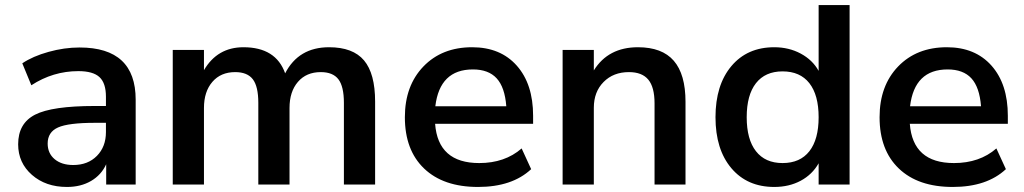

<svg xmlns="http://www.w3.org/2000/svg" viewBox="-20 -739 4101 769"><path d="M248 9.8Q163.1 9.8 107.9 -38.6Q52.7 -86.9 52.7 -161.1Q52.7 -245.1 120.6 -279.8Q188.5 -314.5 359.4 -314.5H404.3V-351.6Q404.3 -406.2 378.4 -430.2Q352.5 -454.1 293.9 -454.1Q192.4 -454.1 105.5 -397.5L69.3 -485.4Q111.3 -513.7 174.3 -531.2Q237.3 -548.8 298.8 -548.8Q523.4 -548.8 523.4 -339.8V0H405.3V-81.1Q385.7 -38.1 344.7 -14.2Q303.7 9.8 248 9.8ZM170.9 -164.1Q170.9 -125 198.7 -101.6Q226.6 -78.1 273.4 -78.1Q332 -78.1 368.2 -114.7Q404.3 -151.4 404.3 -210V-247.1H360.4Q253.9 -247.1 212.4 -228.5Q170.9 -210 170.9 -164.1Z M671.9 0V-539.1H796.9V-458Q850.6 -549.8 955.1 -549.8Q1085 -549.8 1122.1 -445.3Q1175.8 -549.8 1297.9 -549.8Q1393.6 -549.8 1438 -497.1Q1482.4 -444.3 1482.4 -332V0H1357.4V-327.1Q1357.4 -392.6 1335.4 -421.4Q1313.5 -450.2 1264.6 -450.2Q1207 -450.2 1173.3 -411.1Q1139.6 -372.1 1139.6 -306.6V0H1014.6V-327.1Q1014.6 -392.6 992.7 -421.4Q970.7 -450.2 921.9 -450.2Q864.3 -450.2 830.6 -411.1Q796.9 -372.1 796.9 -306.6V0Z M1894.5 9.8Q1755.9 9.8 1678.7 -64Q1601.6 -137.7 1601.6 -269.5Q1601.6 -395.5 1675.8 -472.7Q1750 -549.8 1871.1 -549.8Q1984.4 -549.8 2049.8 -476.1Q2115.2 -402.3 2115.2 -275.4V-243.2H1722.7Q1734.4 -85.9 1899.4 -85.9Q2002 -85.9 2069.3 -144.5L2107.4 -61.5Q2031.2 9.8 1894.5 9.8ZM1723.6 -313.5H2007.8Q2002 -389.6 1969.2 -425.3Q1936.5 -460.9 1874 -460.9Q1741.2 -460.9 1723.6 -313.5Z M2233.4 0V-539.1H2358.4V-457Q2416 -549.8 2535.2 -549.8Q2631.8 -549.8 2678.7 -495.6Q2725.6 -441.4 2725.6 -331.1V0H2601.6V-325.2Q2601.6 -389.6 2576.7 -419.9Q2551.8 -450.2 2499 -450.2Q2436.5 -450.2 2397.5 -410.6Q2358.4 -371.1 2358.4 -307.6V0Z M3081.1 9.8Q2972.7 9.8 2909.2 -65.4Q2845.7 -140.6 2845.7 -269.5Q2845.7 -398.4 2909.2 -474.1Q2972.7 -549.8 3081.1 -549.8Q3139.6 -549.8 3187 -524.4Q3234.4 -499 3258.8 -455.1V-718.8H3382.8V0H3258.8V-85Q3233.4 -40 3187 -15.1Q3140.6 9.8 3081.1 9.8ZM3114.3 -85.9Q3184.6 -85.9 3221.7 -133.3Q3258.8 -180.7 3258.8 -269.5Q3258.8 -358.4 3221.7 -405.8Q3184.6 -453.1 3114.3 -453.1Q3044.9 -453.1 3007.8 -405.8Q2970.7 -358.4 2970.7 -269.5Q2970.7 -180.7 3007.8 -133.3Q3044.9 -85.9 3114.3 -85.9Z M3795.9 9.8Q3657.2 9.8 3580.1 -64Q3502.9 -137.7 3502.9 -269.5Q3502.9 -395.5 3577.1 -472.7Q3651.4 -549.8 3772.5 -549.8Q3885.7 -549.8 3951.2 -476.1Q4016.6 -402.3 4016.6 -275.4V-243.2H3624Q3635.7 -85.9 3800.8 -85.9Q3903.3 -85.9 3970.7 -144.5L4008.8 -61.5Q3932.6 9.8 3795.9 9.8ZM3625 -313.5H3909.2Q3903.3 -389.6 3870.6 -425.3Q3837.9 -460.9 3775.4 -460.9Q3642.6 -460.9 3625 -313.5Z"/></svg>

Font: Min Sans SemiBold
Style: Regular
Weight: 600
Designer: Jinseong-Kim, NotoSansCJK, Nunito
Foundry: Jinseong-Kim
Version: Version 1.400;Glyphs 3.1.2 (3151)